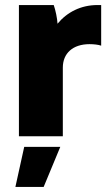

<svg xmlns="http://www.w3.org/2000/svg" viewBox="-20 -540 435 761"><path d="M55 0H229V-272C229 -329 269 -365 335 -365C351 -365 370 -363 381 -359V-520H366C301 -520 246 -492 208 -446C207 -467 200 -500 193 -520H55ZM41 201H153L219 42H76Z"/></svg>

Font: Fixel Text ExtraBold
Style: Regular
Weight: 800
Width: 4
Designer: AlfaBravo + MacPaw
Foundry: Kyrylo Tkachov, Marchela Mozhyna, Serhii Makarenko, Maria Weinstein, Zakhar Kryvoshyya
Version: Version 1.211